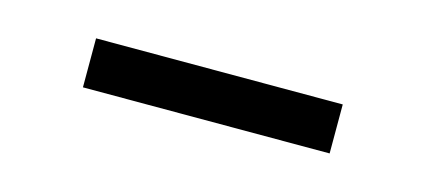

<svg xmlns="http://www.w3.org/2000/svg" viewBox="-25 -827 470 212"><g transform="rotate(15 210.5 -721.0)"><path d="M351 -693H69V-749H351Z"/></g></svg>

Font: Hind Vadodara
Style: Regular
Weight: 400
Designer: Hitesh Malaviya
Foundry: Indian Type Foundry
Version: Version 1.001;PS 1.0;hotconv 1.0.86;makeotf.lib2.5.63406; tt